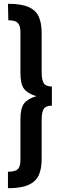

<svg xmlns="http://www.w3.org/2000/svg" viewBox="-20 -857 306 1014"><path d="M200 -682V-475Q200 -434 211.5 -417Q223 -400 254 -400V-299Q223 -299 211.5 -282.5Q200 -266 200 -225V-18Q200 36 184 69.5Q168 103 129.5 120Q91 137 22 137V50Q60 50 74 36.5Q88 23 88 -14V-229Q88 -286 107.5 -311Q127 -336 172 -349Q126 -363 107 -388Q88 -413 88 -471V-686Q88 -722 74 -736Q60 -750 24 -750L22 -837Q91 -837 129.5 -820.5Q168 -804 184 -770.5Q200 -737 200 -682Z"/></svg>

Font: Fira Sans Extra Condensed Medium
Style: Regular
Weight: 500
Width: 1
Designer: Carrois Corporate & Edenspiekermann AG
Foundry: Carrois Corporate GbR & Edenspiekermann AG
Version: Version 4.203